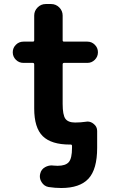

<svg xmlns="http://www.w3.org/2000/svg" viewBox="-20 -735 573 962"><path d="M466.8 -36.1V5.9Q466.8 113.3 423.3 160.2Q379.9 207 287.1 207Q255.9 207 223.6 202.1Q201.2 198.2 188.5 177.7Q179.7 164.1 179.7 148.4Q179.7 141.6 181.6 134.8Q186.5 113.3 206.1 102.5Q221.7 93.8 239.3 93.8Q244.1 93.8 249 94.7Q258.8 95.7 268.6 95.7Q308.6 95.7 324.7 77.1Q340.8 58.6 340.8 5.9V-3.9Q340.8 -10.7 334 -10.7H330.1Q237.3 -10.7 194.3 -52.7Q151.4 -94.7 151.4 -191.4V-412.1Q151.4 -419.9 144.5 -419.9H97.7Q75.2 -419.9 59.6 -435.5Q43.9 -451.2 43.9 -473.1Q43.9 -495.1 59.6 -510.7Q75.2 -526.4 97.7 -526.4H144.5Q151.4 -526.4 151.4 -533.2V-657.2Q151.4 -680.7 168.5 -697.8Q185.5 -714.8 209 -714.8H236.3Q259.8 -714.8 276.9 -697.8Q293.9 -680.7 293.9 -657.2V-533.2Q293.9 -526.4 300.8 -526.4H418Q439.5 -526.4 455.1 -510.7Q470.7 -495.1 470.7 -473.1Q470.7 -451.2 455.1 -435.5Q439.5 -419.9 418 -419.9H300.8Q293.9 -419.9 293.9 -412.1V-214.8Q293.9 -159.2 307.6 -140.1Q321.3 -121.1 356.4 -121.1Q382.8 -121.1 410.2 -125Q414.1 -126 418 -126Q435.5 -126 449.2 -114.3Q466.8 -100.6 466.8 -79.1Z"/></svg>

Font: Gen Jyuu Gothic Bold
Style: Bold
Weight: 700
Designer: [Source Han Sans]
Ryoko NISHIZUKA  (kana & ideographs); Paul D. Hunt (Latin, Greek & Cyrillic); Wenlong ZHANG  (bopomofo
Version: Version 1.002.20150607